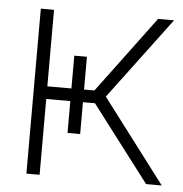

<svg xmlns="http://www.w3.org/2000/svg" viewBox="-44 -579 593 621"><g transform="rotate(5 252.5 -268.0)"><path d="M64 0V-535.6H106.9V-287.1H185.1V-393.6H226.1V-287.1H259.8L444.8 -535.6H496.6L298.3 -270.5L503.4 0H452.6L265.1 -246.1H226.1V-142.6H185.1V-246.1H106.9V0Z"/></g></svg>

Font: Inter Display ExtraLight
Style: Regular
Weight: 200
Designer: Rasmus Andersson
Foundry: rsms
Version: Version 4.000;git-a52131595